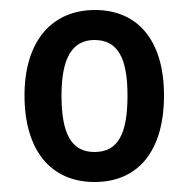

<svg xmlns="http://www.w3.org/2000/svg" viewBox="-20 -742 378 384"><path d="M308 -551C308 -663 254 -722 170 -722C83 -722 29 -659 29 -551C29 -441 82 -378 169 -378C257 -378 308 -441 308 -551ZM103 -551C103 -627 125 -662 169 -662C215 -662 235 -627 235 -551C235 -474 216 -438 169 -438C123 -438 103 -474 103 -551Z"/></svg>

Font: Noto Sans Sinhala UI Condensed Medium
Style: Regular
Weight: 500
Width: 3
Designer: Jelle Bosma - Monotype Design Team
Foundry: Monotype Imaging Inc.
Version: Version 2.006